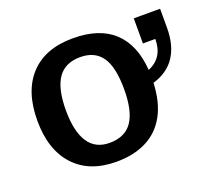

<svg xmlns="http://www.w3.org/2000/svg" viewBox="-98 -665 889 803"><g transform="rotate(-20 346.0 -264.0)"><path d="M550.8 -247.6Q546.9 -161.1 515.1 -104Q483.4 -46.9 427 -18.6Q370.6 9.8 293.9 9.8Q173.3 9.8 106.7 -62.5Q40 -134.8 40 -264.6Q40 -395 106.7 -466.6Q173.3 -538.1 296.9 -538.1Q414.6 -538.1 478.3 -478.8Q542 -419.4 550.3 -305.2Q620.6 -334 620.6 -417.5H565.4V-529.3H682.6V-443.8Q682.6 -367.2 650.1 -317.4Q617.7 -267.6 550.8 -247.6ZM426.3 -264.6Q426.3 -363.8 394.8 -408.7Q363.3 -453.6 298.8 -453.6Q231.4 -453.6 199.2 -407Q167 -360.4 167 -264.6Q167 -170.9 198.5 -122.6Q230 -74.2 293 -74.2Q362.3 -74.2 394.3 -121.1Q426.3 -168 426.3 -264.6Z"/></g></svg>

Font: Arimo SemiBold
Style: Regular
Weight: 600
Designer: Steve Matteson
Foundry: Monotype Imaging Inc.
Version: Version 1.33